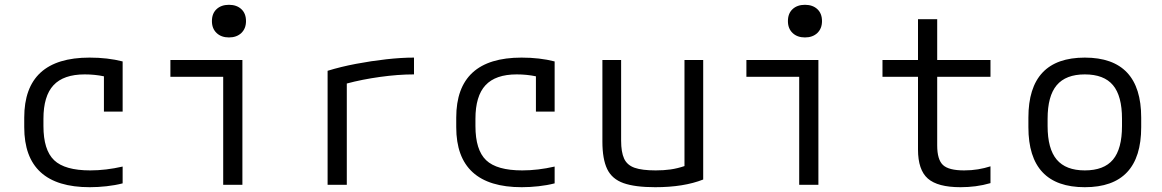

<svg xmlns="http://www.w3.org/2000/svg" viewBox="-20 -770 4840 800"><path d="M354 10Q81 10 81 -240V-280Q81 -530 353 -530Q429 -530 491 -514V-305H413V-452Q394 -456 374 -458Q354 -460 333 -460Q245 -460 203 -415Q161 -370 161 -275V-245Q161 -145 205.5 -102.5Q250 -60 356 -60Q421 -60 491 -76V-6Q460 2 424 6Q388 10 354 10Z M910 0V-450H690V-520H990V0ZM934 -614Q902 -614 882.5 -632.5Q863 -651 863 -682Q863 -714 882.5 -732Q902 -750 934 -750Q966 -750 985.5 -732Q1005 -714 1005 -682Q1005 -651 985.5 -632.5Q966 -614 934 -614Z M1345 -475Q1400 -492 1463.5 -504Q1527 -516 1589.5 -523Q1652 -530 1705 -530V-460Q1639 -460 1563.5 -449.5Q1488 -439 1425 -422V0H1345Z M2154 10Q1881 10 1881 -240V-280Q1881 -530 2153 -530Q2229 -530 2291 -514V-305H2213V-452Q2194 -456 2174 -458Q2154 -460 2133 -460Q2045 -460 2003 -415Q1961 -370 1961 -275V-245Q1961 -145 2005.5 -102.5Q2050 -60 2156 -60Q2221 -60 2291 -76V-6Q2260 2 2224 6Q2188 10 2154 10Z M2710 10Q2626 10 2578 -7Q2530 -24 2510 -65.5Q2490 -107 2490 -180V-520H2568V-184Q2568 -136 2580.5 -109Q2593 -82 2624 -71Q2655 -60 2712 -60Q2746 -60 2774 -64Q2802 -68 2832 -78V-520H2910V-22Q2829 10 2710 10Z M3310 0V-450H3090V-520H3390V0ZM3334 -614Q3302 -614 3282.5 -632.5Q3263 -651 3263 -682Q3263 -714 3282.5 -732Q3302 -750 3334 -750Q3366 -750 3385.5 -732Q3405 -714 3405 -682Q3405 -651 3385.5 -632.5Q3366 -614 3334 -614Z M3982 10Q3887 10 3846 -26Q3805 -62 3805 -147V-450H3657V-520H3805V-690H3885V-520H4107V-450H3885V-164Q3885 -105 3909 -82.5Q3933 -60 3997 -60Q4028 -60 4055 -64.5Q4082 -69 4107 -77V-7Q4076 2 4045 6Q4014 10 3982 10Z M4500 10Q4265 10 4265 -240V-280Q4265 -530 4500 -530Q4735 -530 4735 -280V-240Q4735 10 4500 10ZM4500 -60Q4580 -60 4617.5 -105Q4655 -150 4655 -245V-275Q4655 -370 4617.5 -415Q4580 -460 4500 -460Q4421 -460 4383 -415Q4345 -370 4345 -275V-245Q4345 -150 4383 -105Q4421 -60 4500 -60Z"/></svg>

Font: M PLUS Code Latin 60
Style: Regular
Weight: 400
Width: 7
Monospace: yes
Designer: Coji Morishita
Foundry: UNDERFOREST DESIGN
Version: Version 1.005; ttfautohint (v1.8.3)